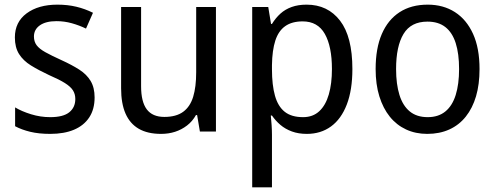

<svg xmlns="http://www.w3.org/2000/svg" viewBox="-20 -566 2132 826"><path d="M387 -147Q387 -96 364 -61Q341 -26 298.5 -8Q256 10 196 10Q147 10 110 1Q73 -8 45 -23V-104Q73 -87 113.5 -74.5Q154 -62 196 -62Q252 -62 278 -83Q304 -104 304 -140Q304 -161 294 -177Q284 -193 259.5 -208.5Q235 -224 191 -243Q146 -264 113 -284.5Q80 -305 62 -333.5Q44 -362 44 -405Q44 -471 94.5 -508.5Q145 -546 227 -546Q271 -546 308.5 -537Q346 -528 380 -511L350 -443Q321 -457 289 -466Q257 -475 223 -475Q177 -475 151.5 -457Q126 -439 126 -409Q126 -387 137.5 -371.5Q149 -356 175 -341.5Q201 -327 245 -307Q289 -287 321 -266.5Q353 -246 370 -217.5Q387 -189 387 -147Z M909 -536V0H840L828 -71H823Q808 -44 784.5 -26Q761 -8 733 1Q705 10 673 10Q615 10 577 -12Q539 -34 520 -77.5Q501 -121 501 -186V-536H587V-195Q587 -128 611.5 -95.5Q636 -63 687 -63Q738 -63 768 -85Q798 -107 811 -149.5Q824 -192 824 -255V-536Z M1299 -546Q1390 -546 1443 -477Q1496 -408 1496 -269Q1496 -179 1472 -116.5Q1448 -54 1404 -22Q1360 10 1300 10Q1264 10 1235.5 -0.5Q1207 -11 1186 -29Q1165 -47 1150 -69H1145Q1147 -51 1148.5 -28Q1150 -5 1150 13V240H1065V-536H1134L1146 -463H1150Q1166 -489 1186.5 -507.5Q1207 -526 1235 -536Q1263 -546 1299 -546ZM1282 -474Q1236 -474 1207 -453.5Q1178 -433 1164.5 -391.5Q1151 -350 1150 -286V-268Q1150 -200 1163 -154Q1176 -108 1205 -85Q1234 -62 1284 -62Q1326 -62 1353.5 -87.5Q1381 -113 1394.5 -159.5Q1408 -206 1408 -269Q1408 -366 1377.5 -420Q1347 -474 1282 -474Z M2043 -269Q2043 -203 2028 -152Q2013 -101 1984 -64.5Q1955 -28 1913 -9Q1871 10 1818 10Q1768 10 1727 -9Q1686 -28 1657 -64Q1628 -100 1612 -151.5Q1596 -203 1596 -269Q1596 -358 1622.5 -419.5Q1649 -481 1699 -513.5Q1749 -546 1820 -546Q1887 -546 1937 -514Q1987 -482 2015 -420.5Q2043 -359 2043 -269ZM1684 -269Q1684 -204 1698.5 -157.5Q1713 -111 1743 -86.5Q1773 -62 1820 -62Q1866 -62 1896 -86.5Q1926 -111 1940.5 -157.5Q1955 -204 1955 -269Q1955 -335 1940.5 -380.5Q1926 -426 1896 -449.5Q1866 -473 1819 -473Q1748 -473 1716 -420Q1684 -367 1684 -269Z"/></svg>

Font: Noto Sans Hebrew SemiCondensed
Style: Regular
Weight: 400
Width: 4
Designer: Monotype Design Team
Foundry: Monotype Imaging Inc.
Version: Version 2.003